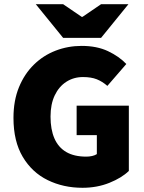

<svg xmlns="http://www.w3.org/2000/svg" viewBox="-20 -880 686 912"><path d="M372 12Q281 12 206.5 -24.5Q132 -61 88 -135Q44 -209 44 -320Q44 -402 70 -465.5Q96 -529 141 -573Q186 -617 244.5 -639.5Q303 -662 368 -662Q440 -662 493 -637Q546 -612 580 -576L490 -472Q466 -493 439.5 -503.5Q413 -514 374 -514Q330 -514 295 -491.5Q260 -469 240 -427Q220 -385 220 -326Q220 -265 238.5 -222.5Q257 -180 294.5 -158Q332 -136 390 -136Q404 -136 417.5 -139Q431 -142 440 -148V-238H344V-378H592V-68Q558 -35 499.5 -11.5Q441 12 372 12ZM280 -700 150 -860H280L368 -800H372L460 -860H590L460 -700Z"/></svg>

Font: Source Sans 3 ExtraLight Black
Style: Regular
Weight: 900
Version: Version 3.052;hotconv 1.1.0;makeotfexe 2.6.0